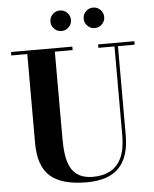

<svg xmlns="http://www.w3.org/2000/svg" viewBox="-63 -1010 865 1076"><g transform="rotate(-5 370.0 -472.0)"><path d="M715.5 -750V-730.5H621.5V-230Q621.5 -106.5 562.5 -46Q503.5 14.5 381.5 14.5Q240.5 14.5 176 -43Q111.5 -100.5 111.5 -230V-730.5H21.5V-750H366.5V-730.5H266.5V-240Q266.5 -190.5 272.5 -149Q278.5 -107.5 295 -77Q311.5 -46.5 341.8 -29.8Q372 -13 420 -13Q474.5 -13 515.5 -34.5Q556.5 -56 579.2 -103.8Q602 -151.5 602 -230V-730.5H511.5V-750ZM501 -842.5Q477.5 -842.5 460.5 -859.5Q443.5 -876.5 443.5 -900Q443.5 -924 460.5 -941Q477.5 -958 501 -958Q525 -958 542 -941Q559 -924 559 -900Q559 -876.5 542 -859.5Q525 -842.5 501 -842.5ZM314 -842.5Q290.5 -842.5 273.5 -859.5Q256.5 -876.5 256.5 -900Q256.5 -924 273.5 -941Q290.5 -958 314 -958Q338 -958 355 -941Q372 -924 372 -900Q372 -876.5 355 -859.5Q338 -842.5 314 -842.5Z"/></g></svg>

Font: Bodoni Moda
Style: Bold
Weight: 700
Designer: Owen Earl
Foundry: indestructible type
Version: Version 2.005